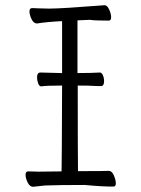

<svg xmlns="http://www.w3.org/2000/svg" viewBox="-20 -715 540 736"><path d="M88 -58 128 -57 216 -58Q217 -84 218 -382V-387H213Q157 -387 139 -384Q131 -383 126.5 -395Q122 -407 122 -418Q122 -437 135 -437Q156 -437 213 -435H218V-634Q158 -631 122 -625Q109 -625 101 -641.5Q93 -658 93 -671Q93 -684 103 -684Q110 -684 128.5 -683Q147 -682 168 -682Q215 -682 381 -695Q391 -695 398.5 -678.5Q406 -662 406 -649Q406 -636 397 -636Q340 -636 325 -639L277 -637V-435H282Q329 -435 363 -437Q370 -437 374.5 -426.5Q379 -416 379 -404Q379 -385 367 -385Q347 -385 333 -386Q319 -387 283 -387H278V-382Q278 -126 279 -59H284Q383 -59 397 -60Q409 -60 416.5 -42.5Q424 -25 424 -12.5Q424 0 416 0Q380 1 304 -6Q209 -6 153 -4L107 1Q94 1 86 -15.5Q78 -32 78 -45Q78 -58 88 -58Z"/></svg>

Font: Moon Stars Kai T HW Light
Style: Regular
Weight: 300
Designer: GuiWonder
Version: Version 1.101